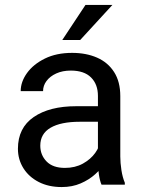

<svg xmlns="http://www.w3.org/2000/svg" viewBox="-20 -754 584 784"><path d="M379.9 -362.3Q379.9 -409.7 351.8 -437.7Q323.7 -465.8 269 -465.8Q235.4 -465.8 209.7 -454.1Q184.1 -442.4 169.9 -423.3Q155.8 -404.3 155.8 -381.8H64.5Q64.5 -419.9 90.3 -455.8Q116.2 -491.7 163.3 -514.9Q210.4 -538.1 274.4 -538.1Q332 -538.1 376.5 -518.6Q420.9 -499 446 -459.7Q471.2 -420.4 471.2 -361.3V-115.2Q471.2 -88.9 475.8 -59.1Q480.5 -29.3 489.7 -7.8V0H394.5Q387.7 -15.6 383.8 -41.7Q379.9 -67.9 379.9 -90.3ZM395.5 -256.8H305.7Q228.5 -256.8 186.5 -232.4Q144.5 -208 144.5 -159.2Q144.5 -121.1 170.2 -94.7Q195.8 -68.4 245.1 -68.4Q286.6 -68.4 318.4 -85.9Q350.1 -103.5 368.7 -129.4Q387.2 -155.3 388.7 -179.2L427.7 -135.7Q424.3 -115.2 409.2 -90.3Q394 -65.4 368.9 -42.7Q343.8 -20 309.3 -5.1Q274.9 9.8 231.9 9.8Q178.2 9.8 137.9 -11Q97.7 -31.7 75.4 -67.4Q53.2 -103 53.2 -146.5Q53.2 -231.9 117.7 -276.1Q182.1 -320.3 291 -320.3H395.5ZM329.1 -733.9H439L307.6 -590.8H234.4Z"/></svg>

Font: Heebo
Style: Regular
Weight: 400
Designer: Oded Ezer
Foundry: Ezer Type House
Version: Version 3.100